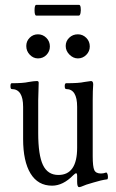

<svg xmlns="http://www.w3.org/2000/svg" viewBox="-20 -752 477 789"><path d="M129 -688Q122 -688 122 -710Q122 -732 129 -732H305Q310 -732 311.5 -721Q313 -710 311 -699Q309 -688 304 -688ZM136 -512Q117 -512 102.5 -527Q88 -542 88 -563Q88 -583 102 -597Q116 -611 136 -611Q156 -611 170.5 -596.5Q185 -582 185 -561Q185 -541 171 -526.5Q157 -512 136 -512ZM300 -512Q281 -512 265.5 -527.5Q250 -543 250 -563Q250 -583 264.5 -597Q279 -611 300 -611Q320 -611 334.5 -596.5Q349 -582 349 -561Q349 -541 334.5 -526.5Q320 -512 300 -512ZM305 17Q297 17 297 -5V-28Q297 -40 293 -40Q289 -40 281 -32Q239 11 194 11Q136 11 105.5 -39Q75 -89 75 -181V-313Q75 -386 28 -386Q23 -386 23 -398Q23 -410 28 -410Q76 -410 97 -415Q120 -419 132 -419Q139 -419 139 -412Q137 -348 137 -340V-205Q137 -115 156.5 -74Q176 -33 220 -33Q297 -33 297 -145V-313Q297 -386 252 -386Q246 -386 246 -398Q246 -410 252 -410Q305 -410 326 -415Q350 -419 354 -419Q363 -419 363 -405Q361 -381 361 -340V-110Q361 -67 367.5 -53Q374 -39 395 -39Q405 -39 416 -43Q420 -43 422 -36Q424 -29 423.5 -22Q423 -15 420 -15Q396 -12 364 -2Q331 7 314 15Q308 17 305 17Z"/></svg>

Font: Junicode Cond Light
Style: Regular
Weight: 300
Width: 3
Designer: Peter S. Baker
Version: Version 2.201